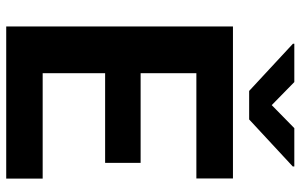

<svg xmlns="http://www.w3.org/2000/svg" viewBox="-190 -752 943 602"><g transform="rotate(90 281.0 -451.5)"><path d="M210 -114.3V-310.1H491.2V-421.4H210V-596.2H540V-710.9H63.5V0H540.5V-114.3ZM117.7 -903.3V-898.9L265.6 -761.7H355L502.4 -898.4V-903.3H382.3L310.1 -832.5L237.8 -903.3Z"/></g></svg>

Font: Vazirmatn
Style: Bold
Weight: 700
Designer: Saber Rastikerdar
Foundry: Saber Rastikerdar
Version: Version 33.003